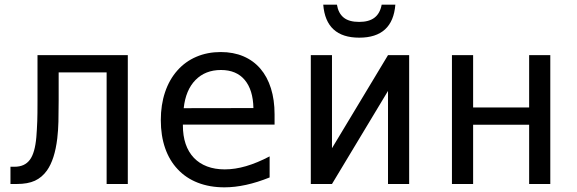

<svg xmlns="http://www.w3.org/2000/svg" viewBox="-20 -781 2448 815"><path d="M51.3 0Q98.1 0 128.2 -13.9Q158.2 -27.8 179.2 -57.1Q212.4 -104 223.1 -193.4Q227.1 -228 228 -264.4Q229 -300.8 229 -354V-473.6H432.6V0H522.5V-546.9H139.2V-352.5Q139.2 -293.9 138.2 -267.1Q136.7 -229 134.3 -199.2Q128.4 -131.8 106.9 -103Q95.7 -87.9 79.6 -80.6Q63.5 -73.2 41.5 -73.2H24.4V0Z M1124.5 -27.8V-117.2Q1071.3 -89.4 1024.4 -75.7Q977.5 -62 934.1 -62Q892.1 -62 859.1 -74.5Q826.2 -86.9 803.2 -110.8Q756.3 -160.2 756.3 -249V-252H1145.5V-295.9Q1145.5 -356.9 1130.1 -406Q1114.7 -455.1 1085.4 -489.3Q1055.7 -523.9 1013.2 -542Q970.7 -560.1 917 -560.1Q860.4 -560.1 813.5 -540Q766.6 -520 732.9 -481.9Q698.7 -443.4 680.7 -389.9Q662.6 -336.4 662.6 -271Q662.6 -205.1 680.9 -152.3Q699.2 -99.6 734.4 -62.5Q769.5 -24.9 819.8 -5.4Q870.1 14.2 932.6 14.2Q1020.5 14.2 1124.5 -27.8ZM918 -483.9Q983.4 -483.9 1018.8 -441.7Q1054.2 -399.4 1055.7 -322.3L759.8 -321.8Q768.1 -398.9 809.8 -441.4Q851.6 -483.9 918 -483.9Z M1658.2 -761.2H1600.1Q1593.3 -724.1 1569.8 -706.1Q1546.4 -688 1504.4 -688Q1461.4 -688 1438.7 -706.5Q1416 -725.1 1410.2 -761.2H1352.1Q1363.3 -621.1 1504.9 -621.1Q1647 -621.1 1658.2 -761.2ZM1389.2 0 1627 -395V0H1716.8V-546.9H1627L1389.2 -151.9V-546.9H1299.3V0Z M1988.3 0V-251.5H2226.1V0H2315.9V-546.9H2226.1V-324.7H1988.3V-546.9H1898.4V0Z"/></svg>

Font: Hack Dev
Style: Regular
Weight: 400
Designer: Christopher Simpkins
Foundry: Christopher Simpkins
Version: Version 2.0315